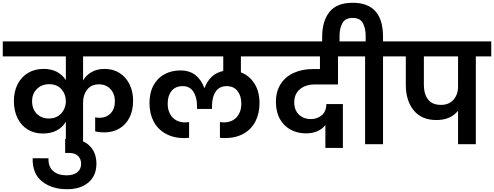

<svg xmlns="http://www.w3.org/2000/svg" viewBox="-41 -1038 3556 1382"><path d="M557 -632V-459Q579 -497 618.5 -519.5Q658 -542 712 -542Q774 -542 820.5 -512Q867 -482 892 -430Q917 -378 917 -313Q917 -242 890.5 -190.5Q864 -139 817 -112Q770 -85 710 -85Q675 -85 644 -92V-194Q656 -190 675 -190Q724 -190 755 -222Q786 -254 786 -310Q786 -363 754 -397Q722 -431 672 -431Q616 -431 586.5 -393Q557 -355 557 -301V0H433V-162Q410 -122 368 -99.5Q326 -77 268 -77Q205 -77 158 -106Q111 -135 85 -188Q59 -241 59 -310Q59 -379 85.5 -431.5Q112 -484 160.5 -513Q209 -542 273 -542Q329 -542 369 -520.5Q409 -499 433 -461V-632H-21V-740H996V-632ZM311 -185Q350 -185 377.5 -203Q405 -221 419 -249.5Q433 -278 433 -309Q433 -359 401.5 -395.5Q370 -432 312 -432Q260 -432 225 -398Q190 -364 190 -309Q190 -253 224 -219Q258 -185 311 -185Z M653 141Q653 226 596 275Q539 324 441 324Q334 324 263 269Q192 214 194 101H308Q306 163 342 193.5Q378 224 438 224Q487 224 515 202Q543 180 543 140Q543 107 521 85Q499 63 458 63H428V-38H458Q553 -38 603 10.5Q653 59 653 141Z M1693 -632V-517Q1754 -494 1790.5 -436.5Q1827 -379 1827 -295Q1827 -222 1798 -165Q1769 -108 1712.5 -76Q1656 -44 1576 -44Q1568 -44 1542 -46V-159L1569 -157Q1628 -157 1662 -194Q1696 -231 1696 -293Q1696 -348 1668.5 -383Q1641 -418 1591 -418Q1538 -418 1511.5 -378.5Q1485 -339 1485 -275V-254H1377V-275Q1377 -338 1351 -378Q1325 -418 1274 -418Q1222 -418 1194 -383.5Q1166 -349 1166 -293Q1166 -231 1200 -194Q1234 -157 1293 -157L1320 -159V-46Q1294 -44 1286 -44Q1207 -44 1150 -76.5Q1093 -109 1064 -165.5Q1035 -222 1035 -295Q1035 -371 1064 -424Q1093 -477 1143.5 -504Q1194 -531 1256 -531Q1325 -531 1367.5 -496Q1410 -461 1429 -406H1432Q1449 -452 1481.5 -484Q1514 -516 1566 -527V-632H955V-740H1906V-632Z M2225 -430Q2159 -430 2118 -396Q2077 -362 2077 -301Q2077 -246 2110 -213.5Q2143 -181 2198 -181Q2243 -181 2275.5 -209Q2308 -237 2308 -289H2427V27H2301V-138Q2279 -109 2243 -93.5Q2207 -78 2161 -78Q2101 -78 2052 -104Q2003 -130 1974 -181Q1945 -232 1945 -305Q1945 -380 1979.5 -433.5Q2014 -487 2074.5 -514Q2135 -541 2212 -541H2262V-632H1865V-740H2518L2517 -632H2392V-430Z M2827 -740V-632H2716V0H2587V-632H2476V-740H2591V-780Q2591 -834 2571 -871.5Q2551 -909 2498 -909Q2444 -909 2423.5 -871.5Q2403 -834 2403 -780V-711H2278V-773Q2278 -886 2330.5 -952Q2383 -1018 2498 -1018Q2716 -1018 2716 -773V-740Z M3495 -632H3384V0H3256V-241Q3203 -174 3100 -174Q2994 -174 2937 -243.5Q2880 -313 2880 -428V-632H2785V-740H3495ZM3256 -632H3010V-428Q3010 -360 3040.5 -321.5Q3071 -283 3133 -283Q3191 -283 3223.5 -320.5Q3256 -358 3256 -414Z"/></svg>

Font: MSTAGE SemiBold
Style: Regular
Weight: 600
Designer: Ninad Kale (Devanagari), Jonny Pinhorn (Latin)
Foundry: Indian Type Foundry
Version: 4.004